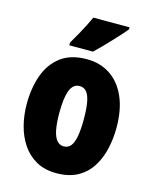

<svg xmlns="http://www.w3.org/2000/svg" viewBox="-116 -844 748 932"><g transform="rotate(15 258.0 -378.0)"><path d="M483 -278Q483 -225 471.5 -173.5Q460 -122 434 -80.5Q408 -39 364.5 -14.5Q321 10 257 10Q198 10 155.5 -14Q113 -38 85.5 -79Q58 -120 45 -171.5Q32 -223 32 -278Q32 -358 55 -422.5Q78 -487 128 -525Q178 -563 259 -563Q326 -563 376.5 -529.5Q427 -496 455 -432.5Q483 -369 483 -278ZM196 -276Q196 -227 202.5 -193Q209 -159 223 -142Q237 -125 258 -125Q281 -125 294 -142Q307 -159 313 -193Q319 -227 319 -278Q319 -329 313 -362Q307 -395 294 -411.5Q281 -428 258 -428Q226 -428 211 -391Q196 -354 196 -276ZM418 -756Q408 -743 391.5 -725Q375 -707 355.5 -686Q336 -665 316 -644.5Q296 -624 277 -606H158V-620Q174 -647 188 -672Q202 -697 214 -720.5Q226 -744 236 -766H418Z"/></g></svg>

Font: Noto Sans Khmer ExtraCondensed Black
Style: Regular
Weight: 900
Width: 2
Designer: Danh Hong and the Monotype Design Team
Foundry: Monotype Imaging Inc.
Version: Version 2.004